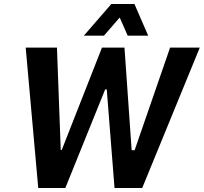

<svg xmlns="http://www.w3.org/2000/svg" viewBox="-20 -944 1023 964"><path d="M172 0 109 -705H266L285 -191H290L492 -705H605L641 -190H656L834 -705H983L694 0H555L516 -495H508L308 0ZM401 -765 539 -924H655L724 -765H621L581 -856L502 -765Z"/></svg>

Font: Nunito Sans 7pt Condensed ExtraBold
Style: Italic
Weight: 800
Width: 3
Italic angle: -9°
Designer: Vernon Adams
Foundry: Vernon Adams
Version: Version 3.101;gftools[0.9.27]